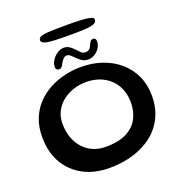

<svg xmlns="http://www.w3.org/2000/svg" viewBox="-160 -1003 1108 1188"><g transform="rotate(-20 394.5 -409.0)"><path d="M358 52Q286 52 226.2 29.8Q166.5 7.5 122.8 -34.5Q79 -76.5 55.2 -135.5Q31.5 -194.5 31.5 -268Q31.5 -337 53 -390.5Q74.5 -444 112 -483Q149.5 -522 197.2 -547Q245 -572 298 -584.2Q351 -596.5 403 -596.5Q479.5 -596.5 544 -574Q608.5 -551.5 656.5 -509.8Q704.5 -468 731 -409.8Q757.5 -351.5 757.5 -279.5Q757.5 -200 727.5 -138.2Q697.5 -76.5 643 -34Q588.5 8.5 515.8 30.2Q443 52 358 52ZM381.5 -79Q469 -79 521.5 -107Q574 -135 597.5 -181.5Q621 -228 621 -283.5Q621 -334.5 604.2 -374.5Q587.5 -414.5 557.5 -442Q527.5 -469.5 488 -483.8Q448.5 -498 403 -498Q358.5 -498 318 -484.5Q277.5 -471 246 -446Q214.5 -421 196.2 -385.5Q178 -350 178 -306Q178 -253.5 193.2 -211.8Q208.5 -170 235.8 -140.2Q263 -110.5 300.2 -94.8Q337.5 -79 381.5 -79ZM275 -628.5Q265.5 -628.5 259.2 -634.2Q253 -640 253 -651.5Q253 -672.5 266.5 -694Q280 -715.5 301.5 -730Q323 -744.5 345.5 -744.5Q366.5 -744.5 382.5 -733.5Q398.5 -722.5 411.2 -708.2Q424 -694 436 -683Q448 -672 461.5 -672Q478 -672 487.8 -678.8Q497.5 -685.5 506 -706.5Q513 -723 519.5 -728.8Q526 -734.5 535.5 -734.5Q542 -734.5 547.8 -729.5Q553.5 -724.5 553.5 -711.5Q553.5 -688 540.5 -668Q527.5 -648 507.2 -636Q487 -624 464 -624Q442 -624 425.5 -634.5Q409 -645 395.8 -658.8Q382.5 -672.5 370.8 -683Q359 -693.5 346.5 -693.5Q333.5 -693.5 322.5 -681.8Q311.5 -670 301.5 -650.5Q295.5 -638 289 -633.2Q282.5 -628.5 275 -628.5ZM403.5 -805Q350.5 -805 310 -806.8Q269.5 -808.5 246.8 -815.2Q224 -822 224 -837Q224 -851.5 238.8 -858.8Q253.5 -866 294.5 -868.2Q335.5 -870.5 415 -870.5Q468 -870.5 506.5 -868.5Q545 -866.5 566 -860.8Q587 -855 587 -843Q587 -825 566.8 -817Q546.5 -809 506 -807Q465.5 -805 403.5 -805Z"/></g></svg>

Font: Gluten
Style: Regular
Weight: 400
Designer: Tyler Finck
Foundry: Etcetera Type Company
Version: Version 1.300